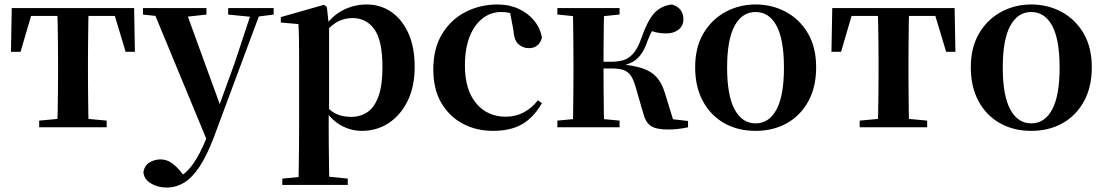

<svg xmlns="http://www.w3.org/2000/svg" viewBox="-20 -572 4967 863"><path d="M29.2 -339.1 32.8 -535.7H582.8L586.4 -339.1H544.7L486.1 -534.2L552 -500.4H63.6L129.5 -534.2L72.4 -339.1ZM156.1 0V-29.9L267.7 -40.2H348.6L459.5 -29.9V0ZM237.2 0Q238.2 -25.5 239.1 -67.4Q239.9 -109.4 240.4 -154.7Q240.9 -200 240.9 -234.8V-301.2Q240.9 -335.7 240.4 -381Q239.9 -426.4 239.1 -468.7Q238.2 -511 237.2 -535.7H378.4Q377.4 -511 376.9 -468.7Q376.4 -426.4 375.9 -381Q375.4 -335.7 375.4 -301.2V-234.8Q375.4 -200 375.9 -154.7Q376.4 -109.4 376.9 -67.4Q377.4 -25.5 378.4 0Z M728.5 271Q689.5 271 658.2 252.3Q626.8 233.6 624.6 201.1Q629.8 171.7 652.3 158.1Q674.8 144.5 701.1 144.5Q727.6 144.5 748.5 158.4Q769.4 172.4 787.6 194L817.7 229.9L782.6 252.4L763.4 235.4Q811.2 214.9 844.7 169.1Q878.3 123.3 909 46.7L939.1 -25.6L948 -49.7L1035.1 -289.9L1116.4 -535.7H1157.3L942 42.9Q910.1 127.2 876.7 177.4Q843.2 227.6 807 249.3Q770.7 271 728.5 271ZM915.7 72.2 664.1 -535.7H810.5L970.1 -97.3L976.1 -86.2ZM622.7 -506.5V-535.7H908V-506.5L809.7 -495.8H723.6ZM1005.5 -506.5V-535.7H1210.1V-506.5L1128.4 -496.1H1110.8Z M1248.9 259.3V230.8L1358 220.1H1437.4L1543.1 230.8V259.3ZM1321.4 259.3Q1322.4 217.3 1322.9 174.2Q1323.4 131 1323.9 89.9Q1324.4 48.8 1324.4 13.8V-308.7Q1324.4 -358.5 1323.9 -393Q1323.4 -427.5 1321.4 -463.8L1242.2 -470.7V-495.2L1436.2 -550.4L1449.2 -540.9L1457.8 -460.8L1459.1 -455V-75.6L1457.4 -63V13Q1457.4 47.8 1457.9 89.3Q1458.4 130.8 1458.9 174Q1459.4 217.3 1460.4 259.3ZM1607.1 16.2Q1559 16.2 1515.7 -6.7Q1472.4 -29.6 1436.3 -82.3H1424.1L1442.6 -97.8Q1470.5 -67.8 1497.5 -57.3Q1524.6 -46.7 1559.1 -46.7Q1599.7 -46.7 1631.3 -67.9Q1662.8 -89.1 1680.9 -138.2Q1699 -187.4 1699 -270.1Q1699 -389.4 1662.9 -440.1Q1626.8 -490.8 1564.6 -490.8Q1533.3 -490.8 1503.4 -477.5Q1473.5 -464.2 1436 -421.1L1421.1 -437.5H1429.5Q1467.3 -497.6 1518.7 -524.8Q1570.1 -551.9 1627.6 -551.9Q1689.4 -551.9 1737.9 -519.1Q1786.5 -486.2 1815.2 -423.5Q1843.9 -360.9 1843.9 -271.4Q1843.9 -182.3 1812 -117.9Q1780.1 -53.5 1726.7 -18.6Q1673.3 16.2 1607.1 16.2Z M2196.1 16.2Q2121.1 16.2 2060.2 -16Q1999.3 -48.3 1963.4 -109.8Q1927.6 -171.4 1927.6 -259.7Q1927.6 -354.7 1967.5 -419.9Q2007.4 -485 2073.1 -518.5Q2138.9 -551.9 2217 -551.9Q2268.5 -551.9 2310.8 -532.5Q2353.2 -513.2 2380.8 -479.5Q2408.4 -445.8 2416 -402.4Q2402.4 -355.6 2357.4 -355.6Q2329.9 -355.6 2310.1 -373.6Q2290.4 -391.6 2287.6 -436.8L2269.8 -530.1L2337.7 -486.3Q2308.8 -503.2 2284.1 -510.6Q2259.4 -518 2232.6 -518Q2186.2 -518 2149.2 -489.4Q2112.1 -460.7 2090.9 -407.1Q2069.7 -353.5 2069.7 -277.6Q2069.7 -168.4 2120 -108Q2170.4 -47.5 2253.2 -47.5Q2297.5 -47.5 2333.8 -66.7Q2370.2 -85.9 2397.9 -121.4L2415.8 -108.4Q2380.1 -45.4 2328.3 -14.6Q2276.5 16.2 2196.1 16.2Z M2485.2 0V-29.9L2595 -40.2H2656.6L2764.8 -29.9V0ZM2485.2 -506.8V-535.7H2764.8V-506.8L2656.6 -495.5H2595ZM2553.9 0Q2555.6 -25.5 2556.1 -67.4Q2556.6 -109.4 2557.1 -154.7Q2557.6 -200 2557.6 -234.8V-301.2Q2557.6 -335.7 2557.1 -381Q2556.6 -426.4 2556.1 -468.7Q2555.6 -511 2553.9 -535.7H2695.6Q2694.6 -511 2694.1 -468.2Q2693.6 -425.4 2693.1 -377.7Q2692.6 -330 2692.6 -289.8V-269.3Q2692.6 -217.7 2693.1 -164.9Q2693.6 -112.1 2694.1 -68.8Q2694.6 -25.5 2695.6 0ZM2870.8 -64.1 2836.9 -181.4Q2827.5 -214.7 2814.8 -232.8Q2802 -250.9 2781.6 -257.6Q2761.3 -264.3 2727.4 -264.3H2624.9V-294.5H2727.8Q2755.9 -294.5 2780 -301Q2804.1 -307.4 2825 -329.9Q2846 -352.3 2862.3 -399.3Q2889 -476.8 2919.5 -511.4Q2950 -545.9 3000.1 -551.9Q3051.7 -536.4 3051.7 -485.9Q3051.7 -456 3030 -438.9Q3008.2 -421.8 2975.7 -421.8Q2951.5 -421.8 2933.8 -425.6Q2916.1 -429.3 2896 -436.9L2946.8 -479.7Q2925.6 -455.6 2913.7 -437.1Q2901.8 -418.5 2890 -386.8Q2875.7 -345.1 2856.8 -322.2Q2837.8 -299.2 2813.9 -288.8Q2789.9 -278.3 2760.2 -273.1L2762.4 -283.3Q2826.6 -278.6 2867.1 -265.1Q2907.6 -251.7 2931.3 -225.1Q2955.1 -198.6 2968.6 -153.9L3012.3 -11.8L2917.7 -46L3072.6 -28.2V0Q3053.7 4.5 3029.6 7.3Q3005.5 10.2 2984.2 10.2Q2929.1 10.2 2905.3 -6Q2881.5 -22.2 2870.8 -64.1Z M3376 16.2Q3296.7 16.2 3235.5 -18.3Q3174.3 -52.8 3139.5 -117Q3104.6 -181.2 3104.6 -269.8Q3104.6 -359.1 3141.8 -422Q3179 -484.9 3240.9 -518.4Q3302.8 -551.9 3376 -551.9Q3450.1 -551.9 3512.1 -518.8Q3574 -485.6 3611.2 -422.7Q3648.4 -359.8 3648.4 -269.8Q3648.4 -180.5 3613 -116.3Q3577.6 -52 3516.4 -17.9Q3455.2 16.2 3376 16.2ZM3376 -17.5Q3437 -17.5 3470.4 -80.1Q3503.7 -142.6 3503.7 -268.1Q3503.7 -394.2 3470.4 -456.1Q3437 -518 3376 -518Q3315.7 -518 3282 -456.1Q3248.2 -394.2 3248.2 -268.1Q3248.2 -142.6 3282 -80.1Q3315.7 -17.5 3376 -17.5Z M3717.2 -339.1 3720.8 -535.7H4270.8L4274.4 -339.1H4232.7L4174.1 -534.2L4240 -500.4H3751.6L3817.5 -534.2L3760.4 -339.1ZM3844.1 0V-29.9L3955.7 -40.2H4036.6L4147.5 -29.9V0ZM3925.2 0Q3926.2 -25.5 3927.1 -67.4Q3927.9 -109.4 3928.4 -154.7Q3928.9 -200 3928.9 -234.8V-301.2Q3928.9 -335.7 3928.4 -381Q3927.9 -426.4 3927.1 -468.7Q3926.2 -511 3925.2 -535.7H4066.4Q4065.4 -511 4064.9 -468.7Q4064.4 -426.4 4063.9 -381Q4063.4 -335.7 4063.4 -301.2V-234.8Q4063.4 -200 4063.9 -154.7Q4064.4 -109.4 4064.9 -67.4Q4065.4 -25.5 4066.4 0Z M4615 16.2Q4535.7 16.2 4474.5 -18.3Q4413.3 -52.8 4378.5 -117Q4343.6 -181.2 4343.6 -269.8Q4343.6 -359.1 4380.8 -422Q4418 -484.9 4479.9 -518.4Q4541.8 -551.9 4615 -551.9Q4689.1 -551.9 4751.1 -518.8Q4813 -485.6 4850.2 -422.7Q4887.4 -359.8 4887.4 -269.8Q4887.4 -180.5 4852 -116.3Q4816.6 -52 4755.4 -17.9Q4694.2 16.2 4615 16.2ZM4615 -17.5Q4676 -17.5 4709.4 -80.1Q4742.7 -142.6 4742.7 -268.1Q4742.7 -394.2 4709.4 -456.1Q4676 -518 4615 -518Q4554.7 -518 4521 -456.1Q4487.2 -394.2 4487.2 -268.1Q4487.2 -142.6 4521 -80.1Q4554.7 -17.5 4615 -17.5Z"/></svg>

Font: Noto Serif KR
Style: Regular
Weight: 200
Designer: Ryoko NISHIZUKA 西塚涼子 (kana & ideographs); Frank Grießhammer (Latin, Greek & Cyrillic); Wenlong ZHANG 张文龙 (bopomofo); San
Foundry: Adobe
Version: Version 2.001;hotconv 1.1.0;makeotfexe 2.6.0